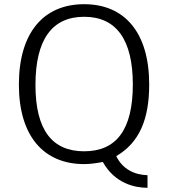

<svg xmlns="http://www.w3.org/2000/svg" viewBox="-20 -772 804 915"><path d="M70 -369C70 -120 191 10 381 10C409 10 437 6 470 0C528 103 623 123 683 123V63C620 61 564 34 534 -28C646 -93 691 -207 691 -369C691 -617 574 -752 381 -752C188 -752 70 -617 70 -369ZM149 -367C149 -582 227 -692 381 -692C535 -692 613 -582 613 -369C613 -152 533 -51 381 -51C229 -51 149 -152 149 -367Z"/></svg>

Font: 18Franklin Light
Style: Regular
Weight: 300
Designer: Pablo Impallari, Rodrigo Fuenzalida (Modified by Dan O. Williams)
Version: Version 0.025;PS 000.025;hotconv 1.0.88;makeotf.lib2.5.64775